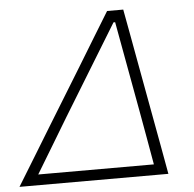

<svg xmlns="http://www.w3.org/2000/svg" viewBox="-69 -765 825 817"><g transform="rotate(-5 343.0 -356.5)"><path d="M-18.5 0Q17 -58 56 -121.5Q94.5 -184.5 130.5 -243.5L280 -487Q319.5 -552 352.5 -606Q385.5 -659.5 418 -713H487Q497 -659 506.8 -606Q516.5 -553 528.5 -487L573.5 -241.5Q584.5 -181.5 596 -119Q607 -56.5 617.5 0ZM205.5 -277.5Q172 -222 136.5 -163Q100.5 -103.5 65.5 -45.5H559.5Q549.5 -103 539 -161.8Q528.5 -220.5 519 -273.5L448 -662.5H441Z"/></g></svg>

Font: Heraclito ExtraLight
Style: Italic
Weight: 200
Italic angle: -12°
Designer: Kostas Bartsokas (font) & Cristiano Sobral (main changes)
Foundry: Kostas Bartsokas (font) & Cristiano Sobral (main changes)
Version: Version 1.00;July 8, 2020;FontCreator 13.0.0.2655 64-bit